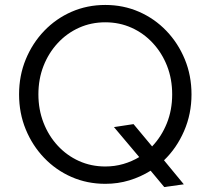

<svg xmlns="http://www.w3.org/2000/svg" viewBox="-20 -731 850 775"><path d="M643 24 588 -42Q548 -17 502 -3Q456 11 405 11Q332 11 269 -16.5Q206 -44 158.5 -93.5Q111 -143 84 -208.5Q57 -274 57 -350Q57 -426 84 -491.5Q111 -557 158.5 -606.5Q206 -656 269 -683.5Q332 -711 405 -711Q478 -711 541 -683.5Q604 -656 651.5 -606.5Q699 -557 726 -491.5Q753 -426 753 -350Q753 -271 723 -202Q693 -133 642 -84L722 13ZM405 -59Q443 -59 477.5 -69Q512 -79 542 -97L440 -218L519 -230L594 -140Q632 -180 653.5 -233.5Q675 -287 675 -350Q675 -412 654.5 -464.5Q634 -517 597 -557Q560 -597 511 -619Q462 -641 405 -641Q348 -641 299 -619Q250 -597 213 -557Q176 -517 155.5 -464.5Q135 -412 135 -350Q135 -289 155.5 -236Q176 -183 213 -143Q250 -103 299 -81Q348 -59 405 -59Z"/></svg>

Font: Red Hat Text
Style: Regular
Weight: 400
Designer: Pentagram, MCKL
Foundry: MCKL
Version: Version 1.030